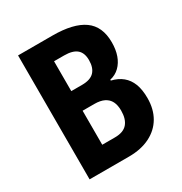

<svg xmlns="http://www.w3.org/2000/svg" viewBox="-168 -836 906 958"><g transform="rotate(-30 285.5 -357.0)"><path d="M270 -714Q390 -714 450 -671.5Q510 -629 510 -537Q510 -495 498.5 -462.5Q487 -430 464.5 -408Q442 -386 410 -379V-374Q448 -365 473.5 -344Q499 -323 512 -289.5Q525 -256 525 -207Q525 -144 498 -97.5Q471 -51 420 -25.5Q369 0 299 0H72V-714ZM275 -427Q323 -427 345 -450Q367 -473 367 -517Q367 -559 343.5 -579Q320 -599 271 -599H213V-427ZM213 -314V-118H286Q335 -118 357.5 -144Q380 -170 380 -219Q380 -250 369.5 -271Q359 -292 337 -303Q315 -314 281 -314Z"/></g></svg>

Font: Noto Sans Condensed
Style: Regular
Weight: 400
Width: 3
Version: Version 2.013